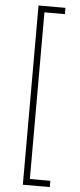

<svg xmlns="http://www.w3.org/2000/svg" viewBox="-65 -865 441 1065"><g transform="rotate(5 156.0 -333.0)"><path d="M105 -832H255V-797H141V131H255V166H105Z"/></g></svg>

Font: Noto Sans Gurmukhi SemiCondensed ExtraLight
Style: Regular
Weight: 200
Width: 4
Designer: Jelle Bosma - Monotype Design Team
Foundry: Monotype Imaging Inc.
Version: Version 2.004; ttfautohint (v1.8.4.7-5d5b)